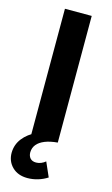

<svg xmlns="http://www.w3.org/2000/svg" viewBox="-139 -750 596 1025"><g transform="rotate(15 159.0 -237.5)"><path d="M85.5 0V-700H233.5V0ZM125 225Q72.5 225 41 194Q9.5 163 9.5 116Q10 71 37.2 36Q64.5 1 111.8 -21Q159 -43 220 -49L233.5 0Q192 3.5 163.5 15Q135 26.5 120.2 44.8Q105.5 63 105 88Q105 108 116 120.5Q127 133 149 133Q162.5 133 176 127.5Q189.5 122 200 113L235 192.5Q211 208 182.8 216.5Q154.5 225 125 225Z"/></g></svg>

Font: Geologica SemiBold
Style: Regular
Weight: 600
Designer: Sindre Bremnes, Frode Helland
Foundry: Monokrom Skriftforlag AS
Version: Version 1.010;gftools[0.9.28]